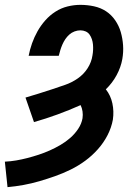

<svg xmlns="http://www.w3.org/2000/svg" viewBox="-31 -763 551 791"><path d="M0 8 -11 -97Q12 -98 35.5 -102Q59 -106 82 -112Q105 -118 128 -125.5Q151 -133 173.5 -143Q196 -153 217.5 -165.5Q239 -178 258 -194.5Q277 -211 291 -232Q305 -253 309 -276Q311 -290 309 -304Q307 -318 301 -330Q254 -309 206 -291.5Q158 -274 109 -260L74 -361Q101 -369 128.5 -377.5Q156 -386 183 -395Q210 -404 237.5 -413.5Q265 -423 289.5 -440Q314 -457 330 -482Q346 -507 350 -535Q352 -546 352.5 -557.5Q353 -569 352 -580Q351 -591 347.5 -601.5Q344 -612 338 -620.5Q332 -629 322 -633.5Q312 -638 300 -638Q288 -638 276 -633.5Q264 -629 254.5 -620.5Q245 -612 238 -601.5Q231 -591 226 -579.5Q221 -568 217.5 -556.5Q214 -545 211 -533H87Q92 -559 101 -584.5Q110 -610 123.5 -634Q137 -658 155.5 -679Q174 -700 197.5 -715Q221 -730 247.5 -736.5Q274 -743 300 -743Q329 -743 356.5 -737Q384 -731 406 -716.5Q428 -702 443.5 -679.5Q459 -657 466.5 -631Q474 -605 476 -577Q478 -549 473 -520Q467 -486 449.5 -453.5Q432 -421 405 -395Q425 -370 432 -337Q439 -304 434 -270Q428 -237 412 -206Q396 -175 372.5 -148.5Q349 -122 320.5 -101Q292 -80 260.5 -64.5Q229 -49 196.5 -37.5Q164 -26 131.5 -16.5Q99 -7 66 -1Q33 5 0 8Z"/></svg>

Font: Iosevka SS04 Extrabold
Style: Italic
Weight: 800
Italic angle: -9°
Monospace: yes
Designer: Belleve Invis
Foundry: Belleve Invis
Version: Version 19.0.0; ttfautohint (v1.8.4)